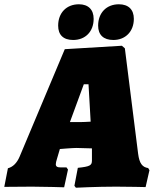

<svg xmlns="http://www.w3.org/2000/svg" viewBox="-53 -872 734 898"><path d="M289 -685C347 -685 385 -725 385 -784C385 -827 360 -852 316 -852C258 -852 219 -812 219 -752C219 -709 243 -685 289 -685ZM477 -685C534 -685 573 -725 573 -784C573 -827 548 -852 503 -852C445 -852 406 -812 406 -752C406 -709 431 -685 477 -685ZM593 -153C579 -261 531 -646 531 -646L517 -658L250 -642L39 -140C26 -109 7 -91 -16 -85L-33 2C-33 2 36 1 97 1C156 1 247 4 247 4L265 -79L258 -89H231C215 -89 208 -93 208 -104C208 -110 210 -118 214 -131L227 -175C227 -175 286 -180 304 -180L377 -178V-139V-121C377 -98 367 -93 311 -87L295 -3L302 6C302 6 397 1 490 1C544 1 628 3 628 3L646 -76L640 -86C613 -90 599 -107 593 -153ZM274 -301 339 -478H361L371 -303C350 -302 337 -301 322 -301Z"/></svg>

Font: Alegreya SC Black
Style: Italic
Weight: 900
Italic angle: -7°
Designer: Juan Pablo del Peral
Foundry: Huerta Tipografica
Version: Version 2.007;PS 002.007;hotconv 1.0.88;makeotf.lib2.5.64775